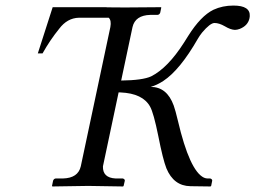

<svg xmlns="http://www.w3.org/2000/svg" viewBox="-20 -672 923 694"><path d="M740.7 2 668 1Q607.9 0 581.5 -63.5Q568.8 -95.7 552.2 -180.2Q535.2 -264.2 522.5 -286.6Q496.1 -334.5 415.5 -337.9Q411.6 -337.9 408.7 -337.9L352.1 -70.8Q350.6 -29.3 397.9 -26.9H423.8Q431.2 -24.9 431.2 -19L426.8 0L424.8 2Q423.8 2 298.8 0L169.4 2L168 0L171.9 -19Q174.8 -26.4 181.6 -26.9H207.5Q262.2 -28.3 272 -70.8L378.9 -574.2Q383.3 -598.1 373 -607.9H265.1Q223.1 -606.9 193.8 -567.9Q160.6 -526.9 133.8 -479H116.7L170.4 -646H307.1H365.2L365.7 -645.5Q413.1 -645 432.1 -645L561.5 -646L563 -645L559.1 -626Q556.2 -618.7 549.3 -618.2H523.4Q468.8 -616.7 459 -574.2L418 -380.9Q495.6 -381.8 526.4 -396Q586.4 -426.3 644.5 -517.1Q649.9 -525.4 660.2 -542Q705.6 -614.3 751.5 -636.7Q784.2 -651.9 823.7 -651.9Q885.3 -651.9 882.8 -613.3Q882.3 -609.4 881.8 -606Q876 -579.1 846.2 -567.4Q836.9 -564 829.1 -564Q813.5 -564.5 792.5 -577.1Q772 -588.9 755.4 -588.9Q739.7 -588.9 710.4 -554.2Q701.2 -542.5 695.3 -532.2Q630.4 -418.9 570.3 -379.4Q547.9 -364.7 524.9 -357.9Q583.5 -357.9 607.9 -290.5Q614.3 -272.5 623 -235.8Q665.5 -54.2 717.3 -29.8Q724.1 -26.9 730 -26.9H739.7Q747.1 -24.9 747.1 -19L743.2 0Z"/></svg>

Font: Linux Biolinum Slanted O
Style: Slanted
Weight: 400
Designer: Philipp H. Poll
Foundry: Philipp H. Poll
Version: Version 1.0.4